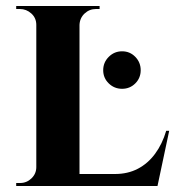

<svg xmlns="http://www.w3.org/2000/svg" viewBox="-20 -620 589 640"><path d="M387 -324Q361 -324 342.5 -342Q324 -360 324 -386Q324 -412 342.5 -430.5Q361 -449 387 -449Q413 -449 431 -430.5Q449 -412 449 -386Q449 -360 431 -342Q413 -324 387 -324ZM245 -600V0H101V-600ZM478 -40 502 0H243V-40ZM544 -184 505 0H332L363 -40Q406 -40 439.5 -57.5Q473 -75 497 -107.5Q521 -140 534 -184ZM104 -63 108 0H34V-10Q34 -10 40 -10Q46 -10 47 -10Q69 -10 85 -25.5Q101 -41 101 -63ZM243 -537V-600H312V-590Q311 -590 305.5 -590Q300 -590 300 -590Q278 -590 262 -575Q246 -560 245 -537ZM104 -537H101Q101 -560 84.5 -575Q68 -590 46 -590Q45 -590 39.5 -590Q34 -590 34 -590V-600H104Z"/></svg>

Font: Cinzel
Style: Bold
Weight: 700
Designer: Natanael Gama
Version: Version 2.000